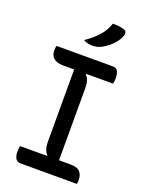

<svg xmlns="http://www.w3.org/2000/svg" viewBox="-169 -1012 839 1095"><g transform="rotate(20 250.0 -464.5)"><path d="M440 0H98Q77 0 67.5 -15.5Q58 -31 58 -56Q58 -66 59 -75.5Q60 -85 62 -92H224L226 -96Q202 -119 202 -170V-608H137Q58 -608 58 -673Q58 -681 59 -688.5Q60 -696 62 -700H403Q426 -700 434 -683.5Q442 -667 442 -641Q442 -634 441 -625Q440 -616 438 -608H276L274 -604Q298 -582 298 -530V-92H365Q410 -92 426 -73Q442 -54 442 -25Q442 -18 441.5 -12Q441 -6 440 0ZM320 -929Q343 -929 359 -927Q375 -925 390 -920Q402 -916 404.5 -906.5Q407 -897 403 -886Q391 -855 366.5 -829.5Q342 -804 308 -785Q283 -771 252 -771Q238 -771 225 -774Q212 -777 198 -785Q245 -817 276 -852Q307 -887 320 -929Z"/></g></svg>

Font: Recursive Sn Csl St
Style: Regular
Weight: 400
Version: Version 1.079;hotconv 1.0.112;makeotfexe 2.5.65598; ttfautoh